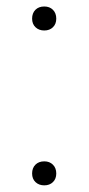

<svg xmlns="http://www.w3.org/2000/svg" viewBox="-20 -566 273 592"><path d="M79 -31Q79 -48 89.2 -58.2Q99.5 -68.5 116.5 -68.5Q133 -68.5 143.2 -58.2Q153.5 -48 153.5 -31Q153.5 -14.5 143.2 -4.5Q133 5.5 116.5 5.5Q100 5.5 89.5 -4.5Q79 -14.5 79 -31ZM79 -508.5Q79 -525.5 89.2 -535.8Q99.5 -546 116.5 -546Q133 -546 143.2 -535.8Q153.5 -525.5 153.5 -508.5Q153.5 -492 143.2 -482Q133 -472 116.5 -472Q100 -472 89.5 -482Q79 -492 79 -508.5Z"/></svg>

Font: Encode Sans Expanded ExtraLight
Style: Regular
Weight: 275
Width: 7
Designer: Multiple Designers
Foundry: Impallari Type
Version: Version 2.000